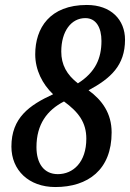

<svg xmlns="http://www.w3.org/2000/svg" viewBox="-20 -744 524 774"><path d="M203 10C335 10 430 -60 430 -210C430 -287 392 -340 337 -380C426 -428 484 -480 484 -584C484 -664 428 -724 330 -724C181 -724 122 -631 122 -525C122 -462 151 -405 194 -364C98 -320 26 -269 26 -153C26 -58 96 10 203 10ZM294 -408C249 -443 227 -483 227 -536C227 -618 267 -671 324 -671C368 -671 389 -632 389 -579C389 -509 365 -453 294 -408ZM213 -42C158 -42 127 -84 127 -151C127 -243 170 -300 238 -335C297 -292 328 -250 328 -185C328 -90 275 -42 213 -42Z"/></svg>

Font: Noto Serif Condensed Semi
Style: Italic
Weight: 600
Width: 3
Italic angle: -12°
Designer: Monotype Design Team
Foundry: Monotype Imaging Inc.
Version: Version 1.901